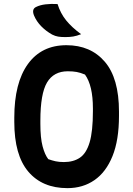

<svg xmlns="http://www.w3.org/2000/svg" viewBox="-20 -954 690 994"><path d="M324 -720Q449 -720 522.5 -634.5Q596 -549 596 -376V-354Q596 -229 562.5 -146Q529 -63 469 -21.5Q409 20 329 20Q199 20 126.5 -65.5Q54 -151 54 -323V-345Q54 -525 124.5 -622.5Q195 -720 324 -720ZM189 -313Q189 -240 200.5 -196.5Q212 -153 230 -130Q250 -123 268 -119Q286 -115 311 -115Q360 -115 393.5 -137.5Q427 -160 444 -217Q461 -274 461 -379V-393Q461 -511 420 -568Q396 -578 376.5 -581.5Q357 -585 331 -585Q258 -585 223.5 -527Q189 -469 189 -329ZM278 -933Q293 -885 322.5 -848.5Q352 -812 400 -777Q377 -768 359 -765Q341 -762 318 -762Q296 -762 281 -764.5Q266 -767 250 -775Q218 -793 193.5 -818Q169 -843 156 -874Q143 -907 167 -918Q187 -928 215.5 -931.5Q244 -935 278 -933Z"/></svg>

Font: Recursive Sn Csl St
Style: Bold
Weight: 700
Version: Version 1.079;hotconv 1.0.112;makeotfexe 2.5.65598; ttfautoh